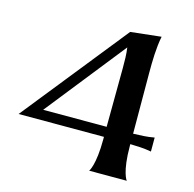

<svg xmlns="http://www.w3.org/2000/svg" viewBox="-106 -834 950 941"><g transform="rotate(15 369.0 -363.0)"><path d="M600 -726 445 -709 21 -179H454V-168C454 -35 427 0 427 0H618C617 0 588 -36 588 -169V-178C622 -177 659 -176 695 -169V-240C659 -233 622 -232 588 -231L587 -541C587 -599 588 -667 600 -726ZM132 -230 451 -632C456 -599 456 -562 456 -528L454 -230Z"/></g></svg>

Font: Coconat Demi
Style: Regular
Weight: 400
Designer: Sara Lavazza
Foundry: Collletttivo
Version: Version 1.000;Glyphs 3.2 (3217)